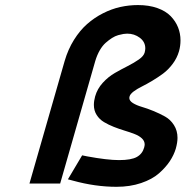

<svg xmlns="http://www.w3.org/2000/svg" viewBox="-20 -718 729 751"><path d="M519.5 -698.2Q562.5 -698.2 595.5 -686.5Q628.4 -674.8 647.7 -654.8Q667 -634.8 676.5 -610.8Q686 -586.9 686 -560.1Q686 -538.1 680.2 -517.6Q672.4 -490.7 655.3 -468Q638.2 -445.3 618.2 -430.4Q598.1 -415.5 575.7 -402.1Q553.2 -388.7 534.9 -379.6Q516.6 -370.6 502.9 -360.4Q489.3 -350.1 486.8 -340.8Q485.8 -336.9 485.8 -335Q485.8 -323.7 499.8 -314.9Q513.7 -306.2 534.7 -300Q555.7 -293.9 580.1 -283.9Q604.5 -273.9 625.5 -262.2Q646.5 -250.5 660.4 -228.8Q674.3 -207 674.3 -178.7Q674.3 -160.6 667.5 -136.2Q660.2 -111.8 644.3 -87.6Q628.4 -63.5 601.8 -40Q575.2 -16.6 532 -2Q488.8 12.7 435.5 12.7Q353 12.7 266.1 -11.2L245.6 -16.6L301.3 -110.4L320.8 -106.4Q399.9 -91.8 445.8 -91.8Q493.2 -91.8 515.1 -104Q537.1 -116.2 543.9 -141.1Q545.9 -148.9 545.9 -152.8Q545.9 -166.5 534.9 -176.8Q523.9 -187 506.3 -193.8Q488.8 -200.7 467.5 -207Q446.3 -213.4 425.3 -221.7Q404.3 -230 386.7 -240.5Q369.1 -251 358.2 -268.1Q347.2 -285.2 347.2 -307.6Q347.2 -323.2 352.1 -340.8Q360.4 -370.6 382.1 -394.3Q403.8 -418 429.4 -432.6Q455.1 -447.3 479.7 -459.7Q504.4 -472.2 523.2 -485.4Q542 -498.5 545.9 -512.7Q548.3 -522.5 548.3 -528.8Q548.3 -554.2 526.9 -570.3Q505.4 -586.4 477.5 -586.4Q470.7 -586.4 462.9 -585.2Q455.1 -584 442.6 -580.6Q430.2 -577.1 418 -569.3Q405.8 -561.5 393.3 -550.5Q380.9 -539.6 370.1 -521Q359.4 -502.4 352.5 -479L215.3 0H95.2L232.9 -479.5Q246.1 -524.9 269.3 -562Q292.5 -599.1 320.8 -624Q349.1 -648.9 382.8 -666Q416.5 -683.1 450.7 -690.7Q484.9 -698.2 519.5 -698.2Z"/></svg>

Font: Cantarell
Style: Bold Italic
Weight: 700
Italic angle: -16°
Designer: Dave Crossland
Version: Version 1.004